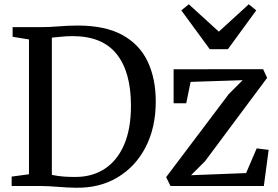

<svg xmlns="http://www.w3.org/2000/svg" viewBox="-20 -870 1302 898"><path d="M115.5 -55V-685.5L39 -698V-743H167.5Q212.5 -743 255.8 -746.8Q299 -750.5 344 -750.5Q472.5 -750.5 553 -706Q633.5 -661.5 671 -581.5Q708.5 -501.5 708.5 -395Q708.5 -273.5 661.2 -182Q614 -90.5 529.2 -40Q444.5 10.5 332.5 8Q294.5 7.5 250 3.8Q205.5 0 169 0H34.5V-44ZM222.5 -52Q251 -46 280 -44Q309 -42 338.5 -42.5Q414 -43.5 471.2 -81.5Q528.5 -119.5 560.5 -193.2Q592.5 -267 592.5 -376Q592.5 -533.5 525.5 -617.2Q458.5 -701 320 -701Q289 -701 263.8 -698Q238.5 -695 222.5 -694ZM1115 -495 871.5 -487 851 -387H792V-546L1210.5 -546.5L1229.5 -506L939 -116L873.5 -50.5L1131 -60.5L1180.5 -176L1236.5 -169L1214 0H777.5L757 -41.5L1050 -430ZM863 -850 1003.5 -722 1143.5 -850 1178.5 -821.5 1046 -640H961L828 -821.5Z"/></svg>

Font: Merriweather Text
Style: Regular
Weight: 400
Designer: Eben Sorkin
Foundry: Eben Sorkin
Version: Version 2.100; ttfautohint (v1.7.19-72a1) -l 8 -r 50 -G 200 